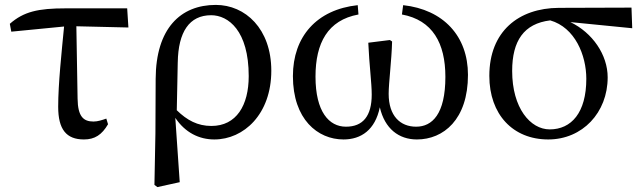

<svg xmlns="http://www.w3.org/2000/svg" viewBox="-20 -554 2617 782"><path d="M291 -447 503 -442 498 -520H247C136 -520 77 -507 20 -457L26 -425L241 -446C231 -342 217 -213 217 -119C217 -27 250 14 322 14C366 14 395 -5 420 -48L413 -71C396 -65 378 -59 361 -59C320 -59 297 -79 296 -152Z M841 -41C785 -41 742 -64 700 -105C701 -144 704 -309 704 -300C706 -424 751 -492 840 -492C910 -492 993 -429 993 -244C993 -125 943 -41 841 -41ZM613 -11 609 199 621 208 712 188 694 -74C734 -14 791 14 853 14C973 14 1085 -89 1085 -266C1085 -437 979 -534 859 -534C715 -534 615 -438 614 -233Z M1617 -495C1742 -472 1794 -378 1794 -241C1794 -89 1740 -38 1675 -38C1610 -38 1563 -82 1563 -172C1563 -216 1575 -308 1577 -385L1568 -391L1480 -380C1484 -289 1494 -216 1494 -169C1494 -81 1458 -38 1389 -38C1320 -38 1265 -99 1265 -242C1265 -379 1315 -472 1440 -495L1437 -533C1270 -515 1173 -405 1173 -244C1173 -68 1274 14 1379 14C1451 14 1508 -25 1527 -117C1547 -30 1604 14 1678 14C1786 14 1886 -67 1886 -249C1886 -407 1786 -515 1622 -533Z M2219 -27C2140 -27 2066 -114 2066 -265C2066 -388 2114 -458 2221 -471C2322 -442 2368 -329 2368 -233C2368 -95 2307 -27 2219 -27ZM2555 -439 2552 -523 2256 -522C2092 -521 1973 -426 1973 -245C1973 -88 2069 14 2213 14C2352 14 2455 -95 2455 -239C2455 -331 2393 -421 2303 -464Z"/></svg>

Font: Source Han Serif JP Medium
Style: Regular
Weight: 500
Designer: Ryoko NISHIZUKA 西塚涼子 (kana & ideographs); Frank Grießhammer (Latin, Greek & Cyrillic); Wenlong ZHANG 张文龙 (bopomofo); San
Foundry: Adobe Systems Incorporated
Version: Version 1.001;PS 1.001;hotconv 16.6.54;makeotf.lib2.5.65590